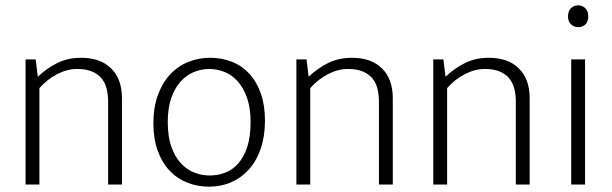

<svg xmlns="http://www.w3.org/2000/svg" viewBox="-20 -693 2297 721"><path d="M128 0H76V-470H114L122 -405Q156 -437 195.5 -456.5Q235 -476 285 -476Q357 -476 397.5 -436Q438 -396 438 -324V0H386V-311Q386 -337 380.5 -359.5Q375 -382 361.5 -398.5Q348 -415 325.5 -424.5Q303 -434 270 -434Q232 -434 194.5 -414.5Q157 -395 128 -362Z M975 -240Q975 -181 959 -134.5Q943 -88 914.5 -56.5Q886 -25 848 -8.5Q810 8 765 8Q721 8 682.5 -7.5Q644 -23 616 -53Q588 -83 572 -127.5Q556 -172 556 -230Q556 -289 572.5 -335Q589 -381 618 -412.5Q647 -444 686 -460Q725 -476 769 -476Q813 -476 851 -461Q889 -446 916.5 -416Q944 -386 959.5 -342Q975 -298 975 -240ZM921 -235Q921 -287 908 -324.5Q895 -362 873.5 -386.5Q852 -411 824 -422.5Q796 -434 766 -434Q736 -434 708 -422.5Q680 -411 658 -386.5Q636 -362 623 -324.5Q610 -287 610 -235Q610 -180 623.5 -142Q637 -104 659 -80Q681 -56 709.5 -45Q738 -34 768 -34Q798 -34 825.5 -44.5Q853 -55 874.5 -79Q896 -103 908.5 -141.5Q921 -180 921 -235Z M1145 0H1093V-470H1131L1139 -405Q1173 -437 1212.5 -456.5Q1252 -476 1302 -476Q1374 -476 1414.5 -436Q1455 -396 1455 -324V0H1403V-311Q1403 -337 1397.5 -359.5Q1392 -382 1378.5 -398.5Q1365 -415 1342.5 -424.5Q1320 -434 1287 -434Q1249 -434 1211.5 -414.5Q1174 -395 1145 -362Z M1659 0H1607V-470H1645L1653 -405Q1687 -437 1726.5 -456.5Q1766 -476 1816 -476Q1888 -476 1928.5 -436Q1969 -396 1969 -324V0H1917V-311Q1917 -337 1911.5 -359.5Q1906 -382 1892.5 -398.5Q1879 -415 1856.5 -424.5Q1834 -434 1801 -434Q1763 -434 1725.5 -414.5Q1688 -395 1659 -362Z M2125 0V-470H2177V0ZM2152 -591Q2136 -591 2124.5 -601.5Q2113 -612 2113 -631Q2113 -651 2124 -662Q2135 -673 2151 -673Q2166 -673 2177.5 -662.5Q2189 -652 2189 -631Q2189 -611 2178 -601Q2167 -591 2152 -591Z"/></svg>

Font: Mukta Mahee ExtraLight
Style: Regular
Weight: 275
Designer: Shuchita Grover, Noopur Datye, Girish Dalvi, Yashodeep Gholap
Foundry: Ek Type
Version: Version 2.538;PS 1.000;hotconv 16.6.51;makeotf.lib2.5.65220;